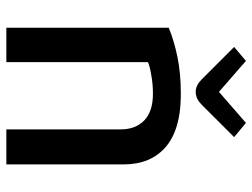

<svg xmlns="http://www.w3.org/2000/svg" viewBox="-115 -680 795 605"><g transform="rotate(90 282.5 -377.5)"><path d="M498 0Q498 -92.8 498 -370.1Q498 -455.1 442.4 -502.9Q403.3 -536.1 335.9 -545.9Q307.6 -549.8 274.4 -549.8Q210.9 -549.8 159.2 -539.1Q107.4 -528.3 67.4 -511.7Q67.4 -341.8 67.4 0Q94.7 0 175.8 0Q175.8 -111.3 175.8 -446.3Q192.4 -453.1 218.8 -457Q245.1 -461.9 275.4 -461.9Q331.1 -461.9 359.4 -434.6Q387.7 -407.2 387.7 -360.4Q387.7 -240.2 387.7 0Q415 0 498 0ZM412.1 -717.8Q400.4 -727.5 367.2 -754.9Q342.8 -733.4 269.5 -669.9Q245.1 -691.4 171.9 -754.9Q161.1 -746.1 127.9 -717.8Q153.3 -692.4 230.5 -615.2Q239.3 -606.4 249 -601.6Q258.8 -596.7 269.5 -596.7Q278.3 -596.7 286.1 -599.6Q287.1 -599.6 287.1 -599.6Q289.1 -600.6 291 -601.6Q300.8 -606.4 309.6 -615.2Q343.8 -649.4 412.1 -717.8Z"/></g></svg>

Font: DaxlinePro-Medium
Style: Medium
Weight: 400
Designer: Hans Reichel
Version: Version 7.502; 2006